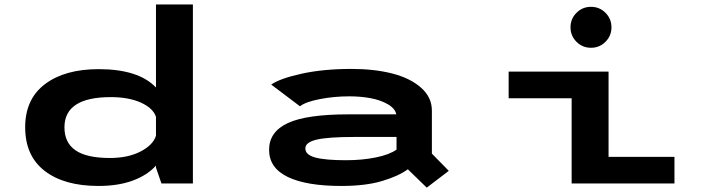

<svg xmlns="http://www.w3.org/2000/svg" viewBox="-20 -820 3190 858"><path d="M421 -511Q599 -511 677 -429V-800H842V0H701.5L677 -71V-80Q639 -37.5 573.8 -13.2Q508.5 11 420 11Q267 11 179.8 -56.2Q92.5 -123.5 92.5 -251Q92.5 -377.5 181.2 -444.2Q270 -511 421 -511ZM268 -251Q268 -182 317.8 -148Q367.5 -114 471 -114Q552.5 -114 608.5 -143.2Q664.5 -172.5 677 -213.5V-298Q664 -337 609.5 -361.5Q555 -386 475 -386Q268 -386 268 -251Z M1550.5 -512Q1653 -512 1733 -491.5Q1813 -471 1861.5 -428.2Q1910 -385.5 1910 -325.5V-133.5L1985.5 -56.5L1887 18.5L1802.5 -63.5Q1762 -33.5 1688 -11.2Q1614 11 1505 11Q1349.5 11 1266 -29.2Q1182.5 -69.5 1182.5 -150.5Q1182.5 -231 1266.2 -270Q1350 -309 1537 -309H1751Q1745.5 -335.5 1713 -354.2Q1680.5 -373 1636.2 -381.2Q1592 -389.5 1541 -389.5Q1473 -389.5 1409.5 -377.2Q1346 -365 1320.5 -345L1192 -442Q1231.5 -469.5 1328.5 -490.8Q1425.5 -512 1550.5 -512ZM1525.5 -104Q1598.5 -104 1659.8 -116.5Q1721 -129 1752 -151.5V-208H1564.5Q1445 -208 1394.8 -196Q1344.5 -184 1344.5 -157Q1344.5 -128 1389.2 -116Q1434 -104 1525.5 -104Z M2685.8 -633.2Q2659 -606.5 2621 -606.5Q2583 -606.5 2556.2 -633.2Q2529.5 -660 2529.5 -698Q2529.5 -736 2556.2 -762.8Q2583 -789.5 2621 -789.5Q2659 -789.5 2685.8 -762.8Q2712.5 -736 2712.5 -698Q2712.5 -660 2685.8 -633.2ZM2699.5 -119H2994V0H2534.5V-381H2253V-500H2699.5Z"/></svg>

Font: League Mono Extended SemiBold
Style: Regular
Weight: 600
Width: 9
Designer: Tyler Finck
Foundry: The League of Moveable Type / Tyler Finck
Version: Version 2.210